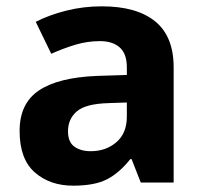

<svg xmlns="http://www.w3.org/2000/svg" viewBox="-20 -577 644 607"><path d="M302 -557Q412 -557 470.5 -509.5Q529 -462 529 -364V0H425L396 -74H392Q357 -30 318 -10Q279 10 211 10Q138 10 90 -32Q42 -74 42 -163Q42 -250 103 -291Q164 -332 286 -337L381 -340V-364Q381 -407 358.5 -427Q336 -447 296 -447Q256 -447 218 -435.5Q180 -424 142 -407L93 -508Q136 -530 190 -543.5Q244 -557 302 -557ZM381 -253 323 -251Q251 -249 223 -225Q195 -201 195 -162Q195 -128 215 -113.5Q235 -99 267 -99Q315 -99 348 -127.5Q381 -156 381 -208Z"/></svg>

Font: Noto Sans
Style: Bold
Weight: 700
Designer: Monotype Design Team
Foundry: Monotype Imaging Inc.
Version: Version 2.000;GOOG;noto-source:20170915:90ef993387c0; ttfaut